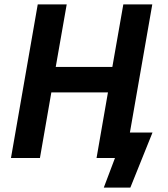

<svg xmlns="http://www.w3.org/2000/svg" viewBox="-20 -720 766 875"><path d="M542 -700 492 -415H234L284 -700H152L30 0H162L214 -299H472L420 0H504L453 135H574L675 -116H572L674 -700Z"/></svg>

Font: Fixel Text 20240404 SemiBold
Style: Italic
Weight: 600
Width: 4
Italic angle: -10°
Designer: AlfaBravo + MacPaw
Foundry: Kyrylo Tkachov, Marchela Mozhyna, Serhii Makarenko, Maria Weinstein, Zakhar Kryvoshyya
Version: Version 1.211;Glyphs 3.2 (3225)